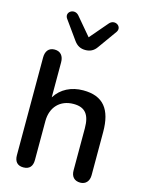

<svg xmlns="http://www.w3.org/2000/svg" viewBox="-134 -992 819 1080"><g transform="rotate(15 275.5 -452.0)"><path d="M110 8C146 8 163 -13 163 -49V-276C163 -357 214 -410 292 -410C358 -410 388 -375 388 -294V-49C388 -13 407 8 442 8C472 8 493 -13 493 -49V-300C493 -432 442 -498 325 -498C256 -498 197 -469 163 -414V-618C163 -654 145 -678 110 -678C75 -678 58 -654 58 -618V-49C58 -13 75 8 110 8ZM276 -720C303 -720 325 -730 342 -755L420 -864C444 -899 394 -932 365 -898L276 -794L188 -898C159 -932 108 -899 132 -864L210 -755C228 -730 249 -720 276 -720Z"/></g></svg>

Font: SN Pro Medium
Style: Regular
Weight: 500
Designer: Tobias Whetton
Foundry: Supernotes
Version: Version 1.003;Glyphs 3.3 (3324)